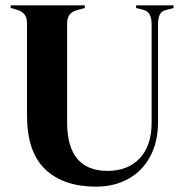

<svg xmlns="http://www.w3.org/2000/svg" viewBox="-20 -680 689 718"><path d="M81 -249V-358V-594Q81 -614 71.5 -626Q62 -638 42 -644L20 -650V-660H297V-650L268 -642Q231 -633 231 -592V-358V-223Q231 -41 382 -41Q459 -41 503 -88.5Q547 -136 547 -221V-588Q547 -611 540 -625Q533 -639 514 -644L489 -650V-660H629V-650L602 -643Q584 -639 577.5 -625.5Q571 -612 571 -589V-223Q571 -150 542 -95.5Q513 -41 460.5 -11.5Q408 18 339 18Q218 18 149.5 -46.5Q81 -111 81 -249Z"/></svg>

Font: DeepMind Serif Display
Style: Regular
Weight: 800
Designer: Frank Grießhammer / Modifications: Colophon Foundry
Foundry: Colophon Foundry
Version: Version 5.002